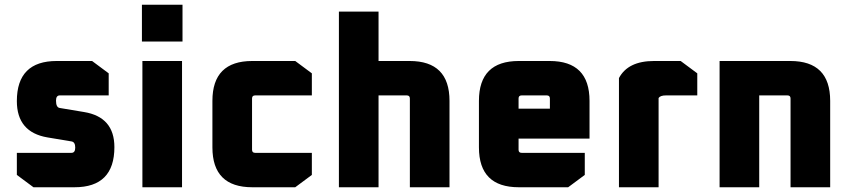

<svg xmlns="http://www.w3.org/2000/svg" viewBox="-20 -789 3582 809"><path d="M51 -52V-145H281Q297 -145 297 -167Q297 -190 282 -193L180 -210Q51 -232 51 -363Q51 -532 219 -532H368L438 -480V-387H232Q216 -387 216 -365Q216 -336 232 -334L334 -317Q462 -296 462 -169Q462 0 294 0H121Z M578 -614V-769H749V-614ZM580 0V-532H747V0Z M875 -168V-364Q875 -532 1043 -532H1224L1294 -480V-387H1055Q1042 -387 1042 -374V-158Q1042 -145 1055 -145H1294V-52L1224 0H1043Q875 0 875 -168Z M1408 0V-740H1575V-532H1706Q1874 -532 1874 -364V0H1707V-374Q1707 -387 1694 -387H1575V0Z M1998 -168V-364Q1998 -532 2166 -532H2296Q2464 -532 2464 -364V-205H2165V-158Q2165 -145 2178 -145H2444V-52L2374 0H2166Q1998 0 1998 -168ZM2165 -331H2297V-374Q2297 -387 2284 -387H2178Q2165 -387 2165 -374Z M2588 0V-460Q2626 -532 2736 -532H2848L2918 -480V-387H2786Q2762 -387 2755 -376V0Z M3012 0V-532H3310Q3478 -532 3478 -364V0H3311V-374Q3311 -387 3298 -387H3179V0Z"/></svg>

Font: Oxanium ExtraBold
Style: Regular
Weight: 800
Designer: Severin Meyer
Version: Version 2.000